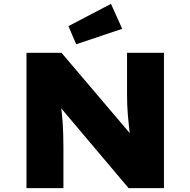

<svg xmlns="http://www.w3.org/2000/svg" viewBox="-20 -973 984 993"><path d="M117 0V-700H298L694 -234L657 -244Q651 -283 647.5 -315Q644 -347 641.5 -375Q639 -403 638 -430Q637 -457 637 -487Q637 -517 637 -553V-700H828V0H645L223 -500L288 -483Q291 -453 294.5 -428.5Q298 -404 300.5 -381Q303 -358 304.5 -333.5Q306 -309 307 -278Q308 -247 308 -208V0ZM374 -744 334 -838 554 -953 612 -824Z"/></svg>

Font: Lexend Exa ExtraBold
Style: Regular
Weight: 800
Designer: Bonnie Shaver-Troup, Thomas Jockin
Foundry: Lexend
Version: Version 1.007